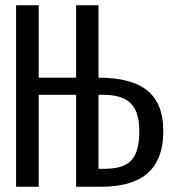

<svg xmlns="http://www.w3.org/2000/svg" viewBox="-20 -709 640 729"><path d="M354 -689H269V-414H127V-689H41V0H127V-349H269V0H363C508 0 600 -56 600 -212C600 -352 519 -414 354 -414ZM371 -349C461 -349 509 -315 509 -211C509 -92 459 -68 371 -68H354V-349Z"/></svg>

Font: FiraMono Nerd Font
Style: Regular
Weight: 400
Designer: Carrois Corporate & Edenspiekermann AG
Foundry: Carrois Corporate GbR & Edenspiekermann AG
Version: Version 003.206;Nerd Fonts 3.3.0